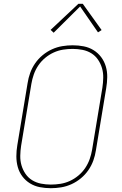

<svg xmlns="http://www.w3.org/2000/svg" viewBox="-20 -981 640 1009"><path d="M247 8Q217 8 189 2.5Q161 -3 137.5 -17.5Q114 -32 97.5 -54Q81 -76 73.5 -103Q66 -130 66 -159.5Q66 -189 71 -218L125 -544Q129 -571 138.5 -597.5Q148 -624 164.5 -648Q181 -672 204 -691Q227 -710 253.5 -722Q280 -734 307.5 -738.5Q335 -743 362 -743Q392 -743 420 -737.5Q448 -732 471.5 -717.5Q495 -703 511.5 -681Q528 -659 536 -632Q544 -605 543.5 -575.5Q543 -546 538 -517L484 -191Q480 -164 470.5 -137.5Q461 -111 444.5 -87Q428 -63 405 -44Q382 -25 355.5 -13Q329 -1 301.5 3.5Q274 8 247 8ZM247 -11Q272 -11 297.5 -15Q323 -19 347 -30Q371 -41 392 -58.5Q413 -76 428 -98.5Q443 -121 451.5 -145.5Q460 -170 464 -194L518 -520Q522 -546 522.5 -572.5Q523 -599 516 -623Q509 -647 495 -667.5Q481 -688 460 -701Q439 -714 413.5 -719Q388 -724 362 -724Q337 -724 311.5 -720Q286 -716 262 -705Q238 -694 217 -676.5Q196 -659 181 -636.5Q166 -614 157.5 -589.5Q149 -565 145 -541L91 -215Q87 -189 86.5 -162.5Q86 -136 93 -112Q100 -88 114 -67.5Q128 -47 149 -34Q170 -21 195.5 -16Q221 -11 247 -11ZM262 -809 246 -824 392 -961H415L514 -823L495 -811L401 -947Z"/></svg>

Font: Iosevka SS04 Thin Extended
Style: Italic
Weight: 100
Width: 7
Italic angle: -9°
Monospace: yes
Designer: Belleve Invis
Foundry: Belleve Invis
Version: Version 19.0.0; ttfautohint (v1.8.4)